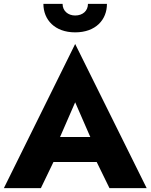

<svg xmlns="http://www.w3.org/2000/svg" viewBox="-21 -971 777 991"><path d="M203 -951C203 -869 262 -804 367 -804C473 -804 531 -869 531 -951H433C433 -915 406 -891 367 -891C330 -891 302 -915 302 -951ZM-1 0H190L255 -135H478L544 0H736L367 -744ZM367 -443 445 -264H289Z"/></svg>

Font: Jost
Style: Bold
Weight: 700
Version: Version 3.710